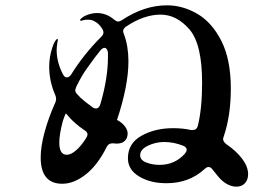

<svg xmlns="http://www.w3.org/2000/svg" viewBox="-20 -721 1040 722"><path d="M819 -198Q819 -188 831 -179Q869 -153 891 -123.5Q913 -94 913 -66Q913 -45 901 -32Q889 -19 869 -19Q851 -19 832.5 -29.5Q814 -40 799 -59L778 -85Q772 -93 764 -93Q757 -93 749 -85Q691 -32 606 -32Q545 -32 503 -57.5Q461 -83 461 -126Q461 -182 512 -210.5Q563 -239 631 -239Q668 -239 699 -232H704Q720 -232 724 -248Q740 -313 740 -410Q740 -556 692 -611Q644 -666 584 -666Q521 -666 454 -621Q443 -613 443 -604Q443 -599 446 -593Q463 -547 463 -491Q463 -399 420 -270L422 -269Q440 -259 450 -245.5Q460 -232 460 -219Q460 -202 449.5 -191.5Q439 -181 419 -181Q412 -181 408 -182H402Q388 -182 381 -168Q347 -100 302.5 -65Q258 -30 214 -30Q133 -30 133 -129Q133 -170 147.5 -223.5Q162 -277 186 -331L188 -335Q191 -343 191 -349Q191 -356 188 -363Q165 -415 165 -471Q165 -507 177 -543Q181 -556 186.5 -565Q192 -574 195 -574Q198 -574 198 -572L196 -563Q193 -542 193 -533Q193 -487 217 -441Q223 -430 231 -430Q240 -430 247 -440Q295 -517 360 -582Q369 -590 369 -599Q369 -604 366 -610Q354 -631 337 -640Q326 -647 311 -647Q299 -647 293 -645L285 -643Q281 -643 281 -645Q281 -648 287.5 -653.5Q294 -659 301 -662Q324 -672 344 -672Q380 -672 408 -648Q418 -640 424 -640Q430 -640 438 -645Q522 -701 608 -701Q667 -701 722 -669Q777 -637 812.5 -567Q848 -497 848 -388Q848 -285 821 -207Q819 -201 819 -198ZM329 -317Q334 -313 341 -313Q352 -313 357 -328Q386 -426 386 -507V-523Q385 -531 381.5 -536Q378 -541 373 -541Q366 -541 358 -532Q338 -508 310 -468Q288 -439 267 -395Q263 -385 263 -382Q263 -374 271 -366Q283 -352 295 -343Q307 -333 329 -317ZM304 -202Q309 -210 309 -215Q309 -225 298 -231Q260 -257 238 -283Q229 -294 228 -294Q227 -295 223.5 -286Q220 -277 216 -265Q203 -215 203 -185Q203 -139 231 -139Q247 -139 266.5 -156Q286 -173 304 -202ZM676 -144Q682 -152 682 -158Q682 -167 669 -173Q633 -187 598 -187Q565 -187 536 -173Q507 -159 507 -137Q507 -119 530 -110Q553 -101 580 -101Q638 -101 676 -144Z"/></svg>

Font: Shippori Mincho B1
Style: Bold
Weight: 700
Designer: FONTDASU
Foundry: FONTDASU / Google Inc. / but / Adobe
Version: Version 3.110; ttfautohint (v1.8.3)